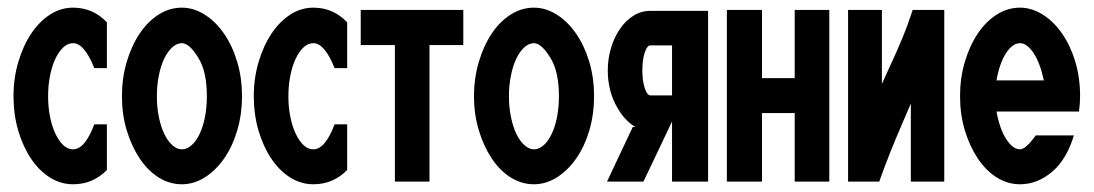

<svg xmlns="http://www.w3.org/2000/svg" viewBox="-20 -474 2842 499"><path d="M15.1 -224.1Q15.1 -271 27.6 -313Q40 -355 61 -386.5Q82 -418 109.9 -436Q137.7 -454.1 169.9 -454.1Q221.7 -454.1 257.8 -416V-296.9H225.1Q199.2 -361.8 169.9 -361.8Q155.8 -361.8 144.3 -350.8Q132.8 -339.8 124 -321.5Q115.2 -303.2 110.1 -277.6Q105 -252 105 -224.1Q105 -195.3 110.1 -170.2Q115.2 -145 124 -126.5Q132.8 -107.9 144.3 -96.9Q155.8 -85.9 169.9 -85.9Q200.7 -85.9 225.1 -150.9H257.8V-32.2Q221.7 4.9 169.9 4.9Q137.7 4.9 109.4 -12.9Q81.1 -30.8 60.1 -62.5Q39.1 -94.2 27.1 -135.5Q15.1 -176.8 15.1 -224.1Z M296.9 -224.1Q296.9 -271 309.3 -313Q321.8 -355 342.8 -386.5Q363.8 -418 392.1 -436Q420.4 -454.1 452.6 -454.1Q483.4 -454.1 512 -436Q540.5 -418 562.3 -386.5Q584 -355 596.4 -313.5Q608.9 -272 608.9 -224.1Q608.9 -176.3 596.4 -134.5Q584 -92.8 562.3 -61.8Q540.5 -30.8 512.2 -12.9Q483.9 4.9 452.6 4.9Q420.4 4.9 392.1 -12.9Q363.8 -30.8 342.8 -62.5Q321.8 -94.2 309.3 -135.5Q296.9 -176.8 296.9 -224.1ZM387.7 -224.1Q387.7 -195.3 392.8 -170.2Q397.9 -145 406.7 -126.5Q415.5 -107.9 427.7 -96.9Q439.9 -85.9 452.6 -85.9Q465.8 -85.9 477.8 -96.4Q489.7 -106.9 498.8 -126Q507.8 -145 512.7 -169.9Q517.6 -194.8 517.6 -224.1Q517.6 -286.6 496.6 -321.8Q472.7 -361.8 452.6 -361.8Q439.5 -361.8 427.5 -350.8Q415.5 -339.8 406.7 -321.5Q397.9 -303.2 392.8 -277.6Q387.7 -252 387.7 -224.1Z M639.6 -224.1Q639.6 -271 652.1 -313Q664.6 -355 685.5 -386.5Q706.5 -418 734.4 -436Q762.2 -454.1 794.4 -454.1Q846.2 -454.1 882.3 -416V-296.9H849.6Q823.7 -361.8 794.4 -361.8Q780.3 -361.8 768.8 -350.8Q757.3 -339.8 748.5 -321.5Q739.7 -303.2 734.6 -277.6Q729.5 -252 729.5 -224.1Q729.5 -195.3 734.6 -170.2Q739.7 -145 748.5 -126.5Q757.3 -107.9 768.8 -96.9Q780.3 -85.9 794.4 -85.9Q825.2 -85.9 849.6 -150.9H882.3V-32.2Q846.2 4.9 794.4 4.9Q762.2 4.9 733.9 -12.9Q705.6 -30.8 684.6 -62.5Q663.6 -94.2 651.6 -135.5Q639.6 -176.8 639.6 -224.1Z M917.5 -356.9V-448.2H1184.1V-356.9H1096.2V-2H1006.3V-356.9Z M1211.9 -224.1Q1211.9 -271 1224.4 -313Q1236.8 -355 1257.8 -386.5Q1278.8 -418 1307.1 -436Q1335.4 -454.1 1367.7 -454.1Q1398.4 -454.1 1427 -436Q1455.6 -418 1477.3 -386.5Q1499 -355 1511.5 -313.5Q1523.9 -272 1523.9 -224.1Q1523.9 -176.3 1511.5 -134.5Q1499 -92.8 1477.3 -61.8Q1455.6 -30.8 1427.2 -12.9Q1398.9 4.9 1367.7 4.9Q1335.4 4.9 1307.1 -12.9Q1278.8 -30.8 1257.8 -62.5Q1236.8 -94.2 1224.4 -135.5Q1211.9 -176.8 1211.9 -224.1ZM1302.7 -224.1Q1302.7 -195.3 1307.9 -170.2Q1313 -145 1321.8 -126.5Q1330.6 -107.9 1342.8 -96.9Q1355 -85.9 1367.7 -85.9Q1380.9 -85.9 1392.8 -96.4Q1404.8 -106.9 1413.8 -126Q1422.9 -145 1427.7 -169.9Q1432.6 -194.8 1432.6 -224.1Q1432.6 -286.6 1411.6 -321.8Q1387.7 -361.8 1367.7 -361.8Q1354.5 -361.8 1342.5 -350.8Q1330.6 -339.8 1321.8 -321.5Q1313 -303.2 1307.9 -277.6Q1302.7 -252 1302.7 -224.1Z M1557.6 -2 1624.5 -144H1631.3Q1600.6 -162.1 1580.1 -202.1Q1559.6 -242.2 1559.6 -291Q1559.6 -321.8 1568.1 -349.9Q1576.7 -377.9 1591.6 -399.4Q1606.4 -420.9 1626.5 -433.3Q1646.5 -445.8 1670.4 -445.8H1820.3V-2H1726.6V-158.2L1652.3 -2ZM1649.4 -291Q1649.4 -265.1 1655.5 -245.6Q1661.6 -226.1 1670.4 -226.1H1726.6V-356H1670.4Q1661.6 -356 1655.5 -336.9Q1649.4 -317.9 1649.4 -291Z M1869.1 -2V-448.2H1960.4V-271H2045.4V-448.2H2135.3V-2H2045.4V-180.2H1960.4V-2Z M2184.1 -2V-448.2H2272V-255.9Q2276.9 -267.1 2283.4 -281Q2290 -294.9 2294.9 -306.2Q2310.1 -338.4 2324.7 -373.8Q2339.4 -409.2 2352.1 -448.2H2434.1V-2H2347.2V-205.1Q2341.3 -190.9 2335.2 -177Q2329.1 -163.1 2323.2 -148.9Q2306.2 -109.9 2291.3 -72Q2276.4 -34.2 2265.1 -2Z M2475.1 -224.1Q2475.1 -271 2487.5 -313Q2500 -355 2521 -386.5Q2542 -418 2570.3 -436Q2598.6 -454.1 2630.9 -454.1Q2661.6 -454.1 2690.2 -436Q2718.8 -418 2740.5 -386.5Q2762.2 -355 2774.7 -313.5Q2787.1 -272 2787.1 -224.1Q2787.1 -205.1 2784.2 -184.1H2569.8Q2578.6 -137.2 2595.7 -111.6Q2612.8 -85.9 2630.9 -85.9Q2646 -85.9 2671.9 -122.1H2771Q2752 -59.1 2713.9 -27.1Q2675.8 4.9 2630.9 4.9Q2598.6 4.9 2570.3 -12.9Q2542 -30.8 2521 -62.5Q2500 -94.2 2487.5 -135.5Q2475.1 -176.8 2475.1 -224.1ZM2569.8 -265.1H2692.9Q2683.1 -311 2666 -336.4Q2648.9 -361.8 2630.9 -361.8Q2611.8 -361.8 2595 -336.4Q2578.1 -311 2569.8 -265.1Z"/></svg>

Font: Fundamental  Brigade Condensed
Style: Regular
Weight: 400
Width: 3
Designer: Peter Wiegel, original typeface by Carl Albert Fahrenwaldt 1901
Foundry: Peter Wiegel
Version: Version 0.000 2012 initial release